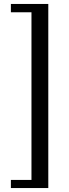

<svg xmlns="http://www.w3.org/2000/svg" viewBox="-20 -720 347 970"><path d="M224 230H35V189H139V-658H35V-700H224Z"/></svg>

Font: PTSerif
Style: Regular
Weight: 400
Designer: A.Korolkova, O.Umpeleva, V.Yefimov
Foundry: ParaType Ltd
Version: Version 1.000W OFL; ttfautohint (v1.2) -l 8 -r 50 -G 200 -x 